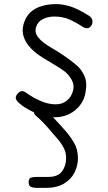

<svg xmlns="http://www.w3.org/2000/svg" viewBox="-20 -561 524 935"><path d="M248 10Q216 10 184.8 0.5Q153.5 -9 128 -22.5Q102.5 -36 87.5 -47Q68 -61.5 60.2 -73.5Q52.5 -85.5 61.5 -99.5Q69 -110 76.2 -114.2Q83.5 -118.5 91.8 -117Q100 -115.5 109.5 -108Q121.5 -99 143.8 -86Q166 -73 194.2 -63Q222.5 -53 252 -53Q283 -53 305.8 -71.2Q328.5 -89.5 336.5 -122Q342.5 -150 328 -174Q313.5 -198 297 -211.5Q283.5 -222 263 -234.8Q242.5 -247.5 222.8 -259.2Q203 -271 191 -278.5Q156 -299.5 130.8 -325.5Q105.5 -351.5 95.5 -381.5Q85.5 -411.5 95 -444Q109.5 -494.5 151 -517.8Q192.5 -541 254.5 -541Q285.5 -541 322.8 -529.5Q360 -518 411.5 -485.5Q427.5 -475.5 430 -461.5Q432.5 -447.5 424 -435.5Q414.5 -422.5 403 -423.5Q391.5 -424.5 383 -430Q353 -450.5 319.5 -465.5Q286 -480.5 244.5 -480.5Q214 -480.5 188.5 -467.8Q163 -455 155.5 -428.5Q147.5 -402 166.8 -378Q186 -354 231.5 -327.5Q261.5 -310.5 292.5 -289.2Q323.5 -268 352.5 -243.5Q374.5 -226 390 -193.5Q405.5 -161 397 -114Q391.5 -76.5 369.8 -48.5Q348 -20.5 316.2 -5.2Q284.5 10 248 10ZM158.5 354Q142.5 354 131 349.2Q119.5 344.5 119.5 326Q119.5 308.5 130.2 304.5Q141 300.5 158.5 300.5H216.5Q262 300.5 282 273.5Q302 246.5 302 209Q302 181 290.2 159Q278.5 137 267.5 124Q244 96 212.5 60Q181 24 153 1Q145 -6 146 -15.5Q147 -25 154.2 -32.5Q161.5 -40 171 -40Q178 -40 182.2 -39Q186.5 -38 197.5 -29.5Q210.5 -19 230.2 1.5Q250 22 269 42.8Q288 63.5 299 76.5Q321 101.5 340.2 133.5Q359.5 165.5 359.5 210Q359.5 246 343 279Q326.5 312 291.8 333Q257 354 202 354Z"/></svg>

Font: Edu NSW ACT Hand Pre
Style: Regular
Weight: 400
Designer: Tina and Corey Anderson, Eben Sorkin, Mirko Velimirovic
Foundry: Sorkin Type Co.
Version: Version 2.000